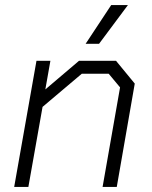

<svg xmlns="http://www.w3.org/2000/svg" viewBox="-20 -738 600 758"><path d="M124 -498H179L159 -385L292 -498H438L512 -408L441 0H385L454 -393L409 -447H303L148 -316L92 0H36ZM419 -718H485L371 -565H318Z"/></svg>

Font: Chakra Petch Light
Style: Italic
Weight: 300
Italic angle: -10°
Designer: Katatrad Aksorn Co.,Ltd.
Foundry: Cadson Demak Co.,Ltd.
Version: Version 1.000; ttfautohint (v1.6)